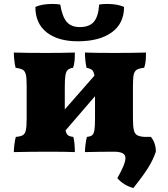

<svg xmlns="http://www.w3.org/2000/svg" viewBox="-20 -768 849 972"><path d="M159 -733Q192 -748 246 -748Q267 -748 285 -745Q295 -684 317.5 -657.5Q340 -631 384 -631Q432 -631 455 -657.5Q478 -684 482 -745Q500 -748 521 -748Q575 -748 608 -733Q608 -649 545.5 -604Q483 -559 374 -559Q274 -559 216.5 -604Q159 -649 159 -733ZM769 0Q755 41 730.5 80.5Q706 120 655 184Q628 176 609 164Q590 152 574 134Q615 62 615 33Q615 16 602 8.5Q589 1 563 0Q486 0 410 2Q410 -14 413 -37.5Q416 -61 420 -75Q439 -77 447 -84Q455 -91 458 -109.5Q461 -128 461 -170V-281L312 -108Q316 -90 324 -83.5Q332 -77 351 -75Q355 -63 357 -40Q359 -17 359 2Q313 0 227 0Q136 0 50 2Q50 -14 53 -37.5Q56 -61 60 -75Q85 -77 96 -84Q107 -91 111 -109.5Q115 -128 115 -170V-333Q115 -373 111 -390Q107 -407 96.5 -414Q86 -421 59 -425Q55 -440 52.5 -462.5Q50 -485 50 -502Q106 -500 216 -500Q293 -500 359 -502Q359 -478 357.5 -460.5Q356 -443 350 -425Q331 -422 322.5 -413.5Q314 -405 311 -385.5Q308 -366 308 -325V-214L458 -385Q455 -405 446.5 -413Q438 -421 418 -425Q410 -465 410 -502Q462 -500 562 -500Q647 -500 719 -502Q719 -478 717.5 -460.5Q716 -443 710 -425Q684 -422 672.5 -415Q661 -408 657 -390.5Q653 -373 653 -333V-170Q653 -129 657.5 -110Q662 -91 673.5 -84Q685 -77 711 -75H744Q769 -44 769 0Z"/></svg>

Font: Vollkorn SC Black
Style: Regular
Weight: 900
Designer: Friedrich Althausen
Foundry: Friedrich Althausen
Version: Version 4.015